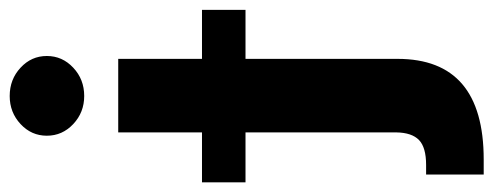

<svg xmlns="http://www.w3.org/2000/svg" viewBox="-404 -480 1013 394"><g transform="rotate(-90 102.0 -282.5)"><path d="M27.8 24.9V-545.9H178.7V27.3Q178.7 204.1 -27.8 204.1H-58.6V85.9H-39.1Q-2.9 85.9 12.2 71.3Q27.3 56.6 27.8 24.9ZM279.3 -284.7H-74.7V-374H279.3ZM102.5 -615.7Q68.8 -615.7 44.9 -638.2Q21 -660.6 21 -692.4Q21 -724.1 44.9 -746.3Q68.8 -768.6 102.5 -768.6Q136.7 -768.6 160.6 -746.3Q184.6 -724.1 184.6 -692.4Q184.6 -660.6 160.6 -638.2Q136.7 -615.7 102.5 -615.7Z"/></g></svg>

Font: Inter Tight Stencil
Style: Bold
Weight: 700
Designer: Rasmus Andersson
Foundry: rsms
Version: Version 3.004;Glyphs 3.1.2 (3151)